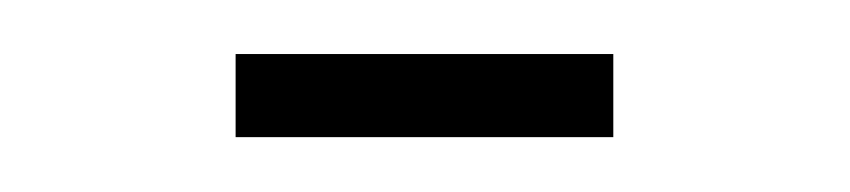

<svg xmlns="http://www.w3.org/2000/svg" viewBox="-20 -50 310 70"><path d="M65.9 -30.3H203.6V0H65.9Z"/></svg>

Font: Vazirmatn RD Thin
Style: Regular
Weight: 100
Designer: Saber Rastikerdar
Foundry: Saber Rastikerdar
Version: Version 32.102